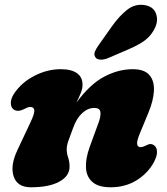

<svg xmlns="http://www.w3.org/2000/svg" viewBox="-20 -778 706 813"><path d="M38.5 -314Q26 -322.5 25.8 -341.5Q25.5 -360.5 40.5 -383Q71.5 -429 125.8 -457Q180 -485 237.5 -485Q282 -485 305.8 -468.2Q329.5 -451.5 329.5 -419Q329.5 -402.5 321.8 -383.5Q314 -364.5 303.5 -343.5Q361 -421.5 421 -453.2Q481 -485 542 -485Q591.5 -485 612.8 -460Q634 -435 631.8 -393.2Q629.5 -351.5 608.5 -301L570.5 -209Q548.5 -155 575.5 -155Q585 -155 600.5 -163Q619.5 -174 634.5 -161Q644.5 -152.5 644.8 -134.5Q645 -116.5 631.5 -91Q605.5 -43.5 557.8 -14.2Q510 15 449 15Q396 15 370.8 -7.8Q345.5 -30.5 344 -69.2Q342.5 -108 359.5 -155L397.5 -259Q407.5 -286 405.2 -303.5Q403 -321 379.5 -321Q352 -321 328 -299Q304 -277 289.5 -236Q276 -200 269.2 -180.8Q262.5 -161.5 262.5 -146Q262.5 -128 268.5 -111Q274.5 -94 274.5 -72Q274.5 -32.5 231.2 -8.8Q188 15 110.5 15Q53.5 15 38 -30.5Q22.5 -76 53.5 -142L109.5 -261Q127 -298 125.2 -311.5Q123.5 -325 108 -325Q101.5 -325 95.2 -322.2Q89 -319.5 79.5 -315Q66 -308.5 55.8 -308.8Q45.5 -309 38.5 -314ZM453.5 -666Q485.5 -711 519.2 -737.2Q553 -763.5 594.5 -756Q629.5 -749.5 640.2 -721.2Q651 -693 637 -661.5Q623 -631 597.8 -610.5Q572.5 -590 525 -569.5L436.5 -531.5Q420.5 -525 405.2 -525.5Q390 -526 384 -535.5Q376.5 -546.5 382 -559.8Q387.5 -573 398.5 -588Z"/></svg>

Font: Fraunces 9pt S100 Black
Style: Italic
Weight: 900
Italic angle: -16°
Version: Version 1.000; ttfautohint (v1.8.3)